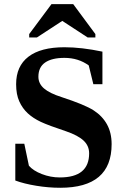

<svg xmlns="http://www.w3.org/2000/svg" viewBox="-20 -888 596 918"><path d="M53.2 -200.7H96.2L118.2 -95.7Q138.7 -71.8 180.2 -55.7Q221.7 -39.6 266.1 -39.6Q406.2 -39.6 406.2 -154.8Q406.2 -190.9 379.6 -215.8Q353 -240.7 295.9 -260.3Q211.9 -288.1 175 -305.4Q138.2 -322.8 112.8 -346.2Q87.4 -369.6 72.3 -403.1Q57.1 -436.5 57.1 -485.4Q57.1 -571.8 116 -616.9Q174.8 -662.1 288.1 -662.1Q370.1 -662.1 469.7 -641.1V-485.4H426.3L404.3 -575.2Q354.5 -611.3 288.1 -611.3Q228 -611.3 195.8 -589.1Q163.6 -566.9 163.6 -521Q163.6 -488.3 190.4 -465.1Q217.3 -441.9 274.4 -423.8Q386.2 -387.2 428 -360.1Q469.7 -333 491.7 -293Q513.7 -252.9 513.7 -198.7Q513.7 9.8 268.1 9.8Q211.9 9.8 153.6 0.2Q95.2 -9.3 53.2 -24.9ZM119.6 -709V-725.1L226.1 -868.2H330.1L436 -725.1V-709H398.9L277.8 -788.1L156.7 -709Z"/></svg>

Font: Liberation Serif
Style: Bold
Weight: 700
Designer: Steve Matteson
Foundry: Ascender Corporation
Version: Version 2.1.5